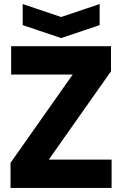

<svg xmlns="http://www.w3.org/2000/svg" viewBox="-20 -928 603 948"><path d="M32 0V-124L339 -560H35V-700H528V-576L221 -140H531V0ZM472 -908V-804L282 -740L92 -804V-908L282 -844Z"/></svg>

Font: Tektur
Style: Bold
Weight: 700
Designer: Adam Jagosz
Foundry: Adam Jagosz
Version: Version 1.005;gftools[0.9.30]